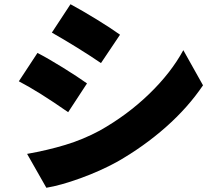

<svg xmlns="http://www.w3.org/2000/svg" viewBox="-20 -825 1040 907"><path d="M547 -661 457 -527Q351 -599 225 -671L313 -805Q367 -776 435.5 -734Q504 -692 547 -661ZM451 -208Q581 -281 684.5 -381Q788 -481 846 -588L939 -422Q868 -317 764 -225Q660 -133 534 -61Q454 -17 360 17Q266 51 199 62L108 -98Q204 -115 288.5 -140.5Q373 -166 451 -208ZM391 -431 302 -295Q163 -392 69 -441L157 -575Q209 -548 277.5 -505.5Q346 -463 391 -431Z"/></svg>

Font: Merged Yaku Han JP Black
Style: Regular
Weight: 900
Designer: Ryoko NISHIZUKA 西塚涼子 (kana, bopomofo & ideographs); Paul D. Hunt (Latin, Greek & Cyrillic); Sandoll Communications 산돌커뮤니
Foundry: Adobe
Version: Version 2.004